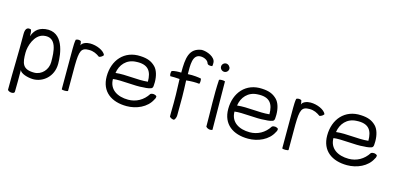

<svg xmlns="http://www.w3.org/2000/svg" viewBox="-70 -1102 3491 1683"><g transform="rotate(15 1675.5 -260.0)"><path d="M43 121C56 141 106 144 106 121C107 58 108 -14 107 -76C117 -46 181 -27 230 -26C318 -25 409 -95 409 -213C409 -302 387 -500 221 -478C149 -468 123 -425 107 -382V-405C107 -418 105 -430 101 -442C59 -457 48 -425 48 -386C50 -206 42 -57 43 121ZM107 -234C107 -292 140 -403 222 -418C341 -439 346 -306 346 -212C346 -143 293 -84 225 -84C117 -84 107 -140 107 -234Z M497 -6C502 2 550 1 554 -6V-236C556 -371 568 -401 639 -401C680 -401 709 -386 738 -365C753 -367 771 -379 777 -391C761 -429 694 -458 634 -458C600 -458 562 -444 555 -419C555 -432 553 -445 549 -457C535 -465 517 -465 503 -457C498 -438 497 -398 497 -373Z M848 -217C848 -79 945 -10 1083 -10C1171 -10 1266 -50 1305 -130C1311 -138 1315 -149 1314 -161C1300 -175 1276 -178 1258 -167C1217 -102 1153 -68 1082 -68C985 -68 907 -113 907 -209C977 -219 1110 -198 1183 -207C1183 -207 1228 -207 1253 -218C1272 -226 1267 -253 1269 -277C1269 -333 1254 -384 1226 -412C1193 -445 1155 -462 1090 -465C941 -474 848 -364 848 -217ZM915 -266C926 -342 978 -403 1062 -407C1175 -415 1209 -359 1209 -265C1112 -255 1011 -277 915 -266Z M1386 -363C1409 -364 1443 -362 1471 -360C1475 -267 1478 -176 1475 -59V-20C1483 -10 1498 -2 1516 -2C1526 -10 1534 -29 1534 -48C1536 -172 1535 -256 1530 -363C1570 -368 1619 -368 1649 -364C1655 -375 1655 -400 1651 -412C1635 -416 1579 -424 1530 -420C1530 -499 1523 -599 1600 -599C1631 -599 1665 -582 1672 -558C1677 -541 1701 -540 1719 -543C1721 -553 1722 -564 1721 -576C1719 -625 1644 -657 1594 -657C1480 -642 1471 -548 1471 -418C1445 -419 1408 -418 1386 -410C1380 -395 1379 -378 1386 -363Z M1794 -560C1794 -539 1812 -522 1833 -522C1853 -522 1870 -539 1870 -559C1870 -578 1851 -597 1831 -597C1811 -597 1794 -580 1794 -560ZM1806 -17C1818 -3 1842 6 1865 -4C1864 -120 1862 -327 1861 -443C1846 -449 1821 -449 1807 -443C1798 -300 1806 -170 1806 -17Z M1951 -217C1951 -79 2048 -10 2186 -10C2274 -10 2369 -50 2408 -130C2414 -138 2418 -149 2417 -161C2403 -175 2379 -178 2361 -167C2320 -102 2256 -68 2185 -68C2088 -68 2010 -113 2010 -209C2080 -219 2213 -198 2286 -207C2286 -207 2331 -207 2356 -218C2375 -226 2370 -253 2372 -277C2372 -333 2357 -384 2329 -412C2296 -445 2258 -462 2193 -465C2044 -474 1951 -364 1951 -217ZM2018 -266C2029 -342 2081 -403 2165 -407C2278 -415 2312 -359 2312 -265C2215 -255 2114 -277 2018 -266Z M2498 -6C2503 2 2551 1 2555 -6V-236C2557 -371 2569 -401 2640 -401C2681 -401 2710 -386 2739 -365C2754 -367 2772 -379 2778 -391C2762 -429 2695 -458 2635 -458C2601 -458 2563 -444 2556 -419C2556 -432 2554 -445 2550 -457C2536 -465 2518 -465 2504 -457C2499 -438 2498 -398 2498 -373Z M2849 -217C2849 -79 2946 -10 3084 -10C3172 -10 3267 -50 3306 -130C3312 -138 3316 -149 3315 -161C3301 -175 3277 -178 3259 -167C3218 -102 3154 -68 3083 -68C2986 -68 2908 -113 2908 -209C2978 -219 3111 -198 3184 -207C3184 -207 3229 -207 3254 -218C3273 -226 3268 -253 3270 -277C3270 -333 3255 -384 3227 -412C3194 -445 3156 -462 3091 -465C2942 -474 2849 -364 2849 -217ZM2916 -266C2927 -342 2979 -403 3063 -407C3176 -415 3210 -359 3210 -265C3113 -255 3012 -277 2916 -266Z"/></g></svg>

Font: Comica
Style: Rg
Weight: 400
Designer: Jasper
Foundry: KineticPlasma Fonts/Cannot Into Space Fonts
Version: Version 0.89